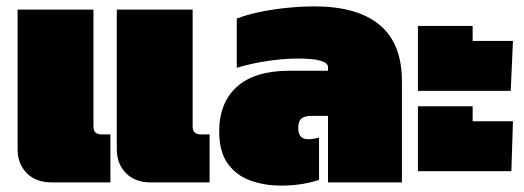

<svg xmlns="http://www.w3.org/2000/svg" viewBox="-20 -570 1638 600"><path d="M452 0Q402 0 373.5 -29Q345 -58 345 -104V-540H582V-175Q582 -150 607 -150H635V0ZM142 0Q92 0 63.5 -29Q35 -58 35 -104V-540H272V-175Q272 -150 297 -150H325V0Z M858 10Q806 10 762 -6Q718 -22 691.5 -59Q665 -96 665 -159Q665 -249 720.5 -299Q776 -349 886 -349H1005V-360Q1005 -373 982.5 -380Q960 -387 910 -387Q867 -387 816 -379.5Q765 -372 720 -358V-512Q751 -524 791.5 -532.5Q832 -541 877 -545.5Q922 -550 963 -550Q1097 -550 1166.5 -492Q1236 -434 1236 -316V0H1005V-208H955Q933 -208 922.5 -200Q912 -192 912 -170Q912 -135 943 -135Q958 -135 977 -140V-8Q958 -1 927 4.5Q896 10 858 10Z M1286 -286V-489H1457V-442H1583L1576 -286ZM1286 -35V-238H1457V-191H1583L1578 -35Z"/></svg>

Font: Kanit Black
Style: Regular
Weight: 900
Designer: Katatrad Team
Foundry: CadsonDemak
Version: Version 2.000; ttfautohint (v1.8.3)